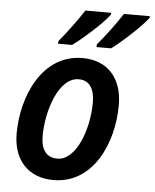

<svg xmlns="http://www.w3.org/2000/svg" viewBox="-54 -812 700 868"><g transform="rotate(5 295.5 -378.0)"><path d="M363 -618V-606H429C479 -643 562 -720 590 -758L591 -766H473C447 -725 403 -665 363 -618ZM189 -618 188 -606H252C304 -644 388 -720 415 -758L416 -766H298C272 -725 228 -665 189 -618ZM220 10C402 10 486 -182 486 -353C486 -477 417 -551 305 -551C120 -551 37 -352 37 -185C37 -64 108 10 220 10ZM230 -88C181 -88 155 -122 155 -184C155 -295 203 -454 296 -454C348 -454 368 -411 368 -356C368 -227 313 -88 230 -88Z"/></g></svg>

Font: Noto Sans SemiCondensed SemiBold
Style: Italic
Weight: 600
Width: 4
Italic angle: -12°
Designer: Monotype Design Team
Foundry: Monotype Imaging Inc.
Version: Version 2.013